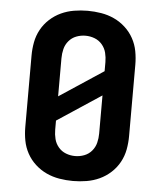

<svg xmlns="http://www.w3.org/2000/svg" viewBox="-53 -789 707 844"><g transform="rotate(5 300.0 -367.5)"><path d="M300 8Q270 8 240 3Q210 -2 183 -14.5Q156 -27 133.5 -47.5Q111 -68 96.5 -94.5Q82 -121 76.5 -150.5Q71 -180 71 -210V-525Q71 -555 76.5 -584.5Q82 -614 96.5 -640.5Q111 -667 133.5 -687.5Q156 -708 183 -720.5Q210 -733 240 -738Q270 -743 300 -743Q330 -743 360 -738Q390 -733 417 -720.5Q444 -708 466.5 -687.5Q489 -667 503.5 -640.5Q518 -614 523.5 -584.5Q529 -555 529 -525V-210Q529 -180 523.5 -150.5Q518 -121 503.5 -94.5Q489 -68 466.5 -47.5Q444 -27 417 -14.5Q390 -2 360 3Q330 8 300 8ZM203 -357 397 -485V-525Q397 -546 392 -566Q387 -586 373.5 -602Q360 -618 340.5 -625.5Q321 -633 300 -633Q279 -633 259.5 -625.5Q240 -618 226.5 -602Q213 -586 208 -566Q203 -546 203 -525ZM300 -102Q321 -102 340.5 -109.5Q360 -117 373.5 -133Q387 -149 392 -169Q397 -189 397 -210V-378L203 -250V-210Q203 -189 208 -169Q213 -149 226.5 -133Q240 -117 259.5 -109.5Q279 -102 300 -102Z"/></g></svg>

Font: Iosevka Extrabold Extended
Style: Regular
Weight: 800
Width: 7
Monospace: yes
Designer: Belleve Invis
Foundry: Belleve Invis
Version: Version 32.5.0; ttfautohint (v1.8.4)